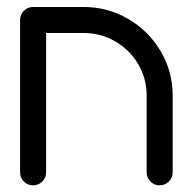

<svg xmlns="http://www.w3.org/2000/svg" viewBox="-20 -539 565 563"><path d="M38.9 -33.7V-480.4H115.2V-33.7Q115.2 -17.8 104.1 -6.7Q93 4.4 77 4.4Q61.1 4.4 50 -6.7Q38.9 -17.8 38.9 -33.7ZM448.1 4.4Q432.2 4.4 421.1 -6.7Q410 -17.8 410 -33.7V-259.3Q410 -308.9 385.2 -350.9Q360.4 -393 318 -417.6Q275.6 -442.2 225.6 -442.2H77Q61.1 -442.2 50 -453.3Q38.9 -464.4 38.9 -480.4Q38.9 -496.3 50 -507.4Q61.1 -518.5 77 -518.5H225.6Q295.9 -518.5 355.9 -483.5Q415.9 -448.5 451.1 -388.9Q486.3 -329.3 486.3 -259.3V-33.7Q486.3 -17.8 475.2 -6.7Q464.1 4.4 448.1 4.4Z"/></svg>

Font: 26F Galaxy Hebrew
Style: Bold
Weight: 700
Designer: C₂₉H₂₅N₃O₅
Version: Version 1.000